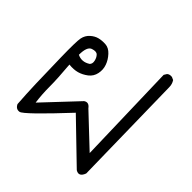

<svg xmlns="http://www.w3.org/2000/svg" viewBox="-156 -500 812 812"><g transform="rotate(45 250.0 -93.5)"><path d="M414.1 185.5 239.3 16.6Q87.9 178.7 68.4 182.1Q48.8 185.5 39.1 165Q35.2 110.4 33.2 50.3Q31.2 -9.8 29.3 -104Q27.3 -198.2 31.7 -219.7Q36.1 -241.2 51.8 -255.4Q67.4 -269.5 85 -273.9Q102.5 -278.3 123 -276.9Q143.6 -275.4 160.6 -256.8Q177.7 -238.3 185.5 -216.3Q193.4 -194.3 188.5 -170.4Q183.6 -146.5 164.6 -131.8Q145.5 -117.2 124.5 -111.3Q103.5 -105.5 76.2 -108.4Q83 -29.3 83 16.6Q83 62.5 88.9 106.4L229.5 -43Q248 -55.7 263.7 -34.2L401.4 95.7L388.7 -359.4L396.5 -372.1Q405.3 -379.9 419.9 -377.9L432.6 -372.1Q442.4 -357.4 442.4 -338.9L452.1 167Q439.5 201.2 414.1 185.5ZM134.8 -170.9Q143.6 -179.7 140.1 -195.3Q136.7 -210.9 127.4 -220.2Q118.2 -229.5 96.7 -222.2Q75.2 -214.8 75.2 -166Q104.5 -151.4 134.8 -170.9Z"/></g></svg>

Font: JasonHandwriting4
Style: Regular
Weight: 400
Version: Version 1.01.21